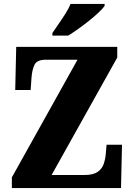

<svg xmlns="http://www.w3.org/2000/svg" viewBox="-20 -951 677 971"><path d="M40 0V-54L372 -649H212Q167 -649 154.5 -623.5Q142 -598 139 -554L135 -496H57L62 -714H573V-660L241 -66H408Q451 -66 473.5 -81.5Q496 -97 504.5 -122Q513 -147 515 -173L519 -219H597L592 0ZM245 -784Q258 -804 276 -829.5Q294 -855 311 -882Q328 -909 337 -931H509V-921Q500 -908 479.5 -888.5Q459 -869 431.5 -847Q404 -825 376 -805Q348 -785 325 -771H245Z"/></svg>

Font: Noto Serif Lao Condensed Black
Style: Regular
Weight: 900
Width: 3
Designer: Monotype Design Team
Foundry: Monotype Imaging Inc.
Version: Version 2.003; ttfautohint (v1.8.4.7-5d5b)